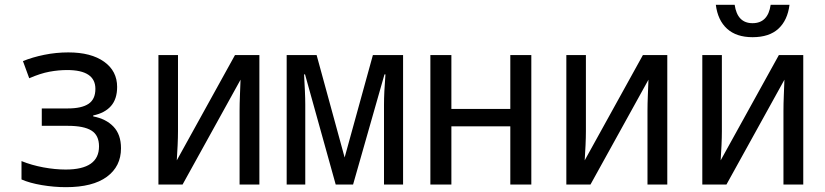

<svg xmlns="http://www.w3.org/2000/svg" viewBox="-20 -764 3418 795"><path d="M253 11Q204 11 153.5 2.5Q103 -6 69 -21V-97Q111 -80 159.5 -71Q208 -62 252 -62Q390 -62 390 -158Q390 -204 358.5 -223.5Q327 -243 261 -243H153V-315H261Q318 -315 346.5 -334Q375 -353 375 -396Q375 -474 258 -474Q222 -474 184.5 -467Q147 -460 101 -440L75 -511Q114 -527 163 -537Q212 -547 263 -547Q357 -547 411 -508.5Q465 -470 465 -404Q465 -354 439.5 -325Q414 -296 366 -286V-282Q419 -272 450 -239.5Q481 -207 481 -150Q481 -75 422.5 -32Q364 11 253 11Z M636 0V-536H717V-221Q717 -195 715.5 -162.5Q714 -130 712 -100L953 -536H1054V0H972V-305Q972 -334 973.5 -370Q975 -406 976 -434L736 0Z M1167 0V-536H1291L1407 -112L1524 -536H1649V0H1570V-331Q1570 -380 1576 -456H1572L1442 0H1370L1243 -456H1239Q1241 -421 1242.5 -388Q1244 -355 1244 -331V0Z M1762 0V-536H1849V-313H2093V-536H2180V0H2093V-241H1849V0Z M2325 0V-536H2406V-221Q2406 -195 2404.5 -162.5Q2403 -130 2401 -100L2642 -536H2743V0H2661V-305Q2661 -334 2662.5 -370Q2664 -406 2665 -434L2425 0Z M2888 0V-536H2969V-221Q2969 -195 2967.5 -162.5Q2966 -130 2964 -100L3205 -536H3306V0H3224V-305Q3224 -334 3225.5 -370Q3227 -406 3228 -434L2988 0ZM3096 -610Q3029 -610 2990.5 -645Q2952 -680 2944 -744H3022Q3033 -668 3096 -668Q3160 -668 3171 -744H3249Q3241 -680 3203 -645Q3165 -610 3096 -610Z"/></svg>

Font: Noto Sans Mono SemiCondensed
Style: Regular
Weight: 400
Width: 4
Designer: Monotype Design Team
Foundry: Monotype Imaging Inc.
Version: Version 2.014